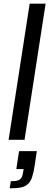

<svg xmlns="http://www.w3.org/2000/svg" viewBox="-20 -763 296 1048"><path d="M27 0ZM27 0 142 -743H229L114 0ZM39 226Q57 226 69 224Q81 222 88.5 216.5Q96 211 100 201.5Q104 192 106 177L109 160H69L84 62H181L169 143Q163 180 155 204Q147 228 132.5 241.5Q118 255 94.5 260Q71 265 33 265Z"/></svg>

Font: Azeri Sans
Style: Italic
Weight: 400
Designer: Hector Gatti & Omnibus-Type (original fonts) / Cristiano Sobral (main changes and remastering)
Foundry: Omnibus-Type
Version: Version 0.07;August 21, 2020;FontCreator 13.0.0.2681 64-bit;